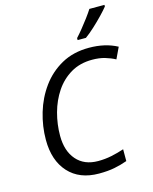

<svg xmlns="http://www.w3.org/2000/svg" viewBox="-137 -1035 907 1135"><g transform="rotate(-15 316.0 -467.5)"><path d="M326.2 9.8Q207 9.8 140.1 -63.7Q73.2 -137.2 73.2 -263.7Q73.2 -346.7 97.4 -428.2Q121.6 -509.8 170.2 -576.7Q218.8 -643.6 291 -683.8Q363.3 -724.1 459.5 -724.1Q558.1 -724.1 631.8 -684.6L599.1 -615.7Q570.8 -630.9 536.9 -640.9Q502.9 -650.9 459.5 -650.9Q384.8 -650.9 328.6 -617.7Q272.5 -584.5 235.1 -528.8Q197.8 -473.1 179.2 -404.5Q160.6 -335.9 160.6 -265.6Q160.6 -171.9 208.3 -117.4Q255.9 -63 340.3 -63Q382.8 -63 422.6 -71.3Q462.4 -79.6 500 -92.3V-20Q461.9 -6.3 421.6 1.7Q381.3 9.8 326.2 9.8ZM407.2 -785.2V-797.4Q425.3 -816.9 446.3 -842.8Q467.3 -868.7 487.5 -895.8Q507.8 -922.9 522 -945.3H614.3V-935.5Q600.1 -917.5 573 -889.2Q545.9 -860.8 514.9 -832.3Q483.9 -803.7 458 -785.2Z"/></g></svg>

Font: Open Sans
Style: Italic
Weight: 400
Italic angle: -12°
Designer: Monotype Design Team
Foundry: Monotype Imaging Inc.
Version: Version 3.000; ttfautohint (v1.8.4)